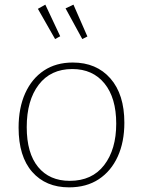

<svg xmlns="http://www.w3.org/2000/svg" viewBox="-20 -799 614 826"><path d="M293 -530Q395 -530 455 -461.5Q515 -393 515 -271Q515 -188 486.5 -125.5Q458 -63 405 -28Q352 7 277 7Q177 7 118.5 -59.5Q60 -126 60 -250Q60 -335 88.5 -398Q117 -461 169 -495.5Q221 -530 293 -530ZM291 -502Q198 -502 146.5 -434.5Q95 -367 95 -252Q95 -140 144 -80.5Q193 -21 280 -21Q376 -21 428 -88.5Q480 -156 480 -267Q480 -378 429.5 -440Q379 -502 291 -502ZM217 -631 143 -761 175 -779 239 -643ZM334 -631 262 -763 296 -779 356 -642Z"/></svg>

Font: Bitter ExtraLight
Style: Regular
Weight: 200
Designer: Sol Matas, and Bitter project Authors
Foundry: Sol Matas
Version: Version 2.001